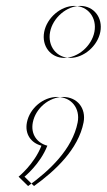

<svg xmlns="http://www.w3.org/2000/svg" viewBox="-20 -494 361 650"><path d="M129.6 -386C120.3 -338 151.5 -298 197.5 -298C243.5 -298 290.3 -338 299.6 -386C308.9 -434 277.7 -474 231.7 -474C185.7 -474 138.9 -434 129.6 -386ZM173.4 -165.8C221.4 -165.8 252.2 -127.5 242.9 -79.5C225.3 11.2 146.5 84.8 75.1 135.8L42.9 104.2C42.9 104.2 96.2 61.5 120.3 -0.8C85.3 -9.8 63.4 -39.8 71.1 -79.5C80.5 -127.5 126.2 -165.8 173.4 -165.8ZM149.6 -386C158.9 -434 205.7 -474 251.7 -474C297.7 -474 328.9 -434 319.6 -386C310.3 -338 263.5 -298 217.5 -298C171.5 -298 140.3 -338 149.6 -386ZM193.4 -165.8C146.2 -165.8 100.5 -127.5 91.1 -79.5C83.4 -39.8 105.3 -9.8 140.3 -0.8C116.2 61.5 62.9 104.2 62.9 104.2L95.1 135.8C166.5 84.8 245.3 11.2 262.9 -79.5C272.2 -127.5 241.4 -165.8 193.4 -165.8Z"/></svg>

Font: Hussar Plate
Style: Obl
Weight: 700
Foundry: Cannot Into Space Fonts
Version: Version 0.798247